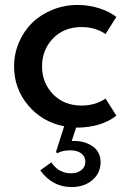

<svg xmlns="http://www.w3.org/2000/svg" viewBox="-20 -500 524 774"><path d="M36.8 -232.7Q36.8 -283.6 56.6 -329.5Q76.4 -375.5 110.2 -408.4Q144.1 -441.4 191.8 -460.7Q239.5 -480 293.2 -480Q338.2 -480 379.5 -466.8Q420.9 -453.6 449.1 -431.8L405.5 -362.7Q364.5 -390.9 308.6 -390.9Q238.2 -390.9 193.9 -345.2Q149.5 -299.5 149.5 -232.7Q149.5 -165.9 193.9 -120.2Q238.2 -74.5 308.6 -74.5Q364.5 -74.5 405.5 -102.7L449.1 -33.6Q387.3 14.5 286.8 14.5L269.1 68.6Q272.7 68.2 279.5 68.2Q322.3 68.2 353.9 90.2Q385.5 112.3 385.5 153.6Q385.5 197.7 352.5 225.9Q319.5 254.1 268.2 254.1Q191.4 254.1 142.3 186.8L186.8 154.5Q216.8 198.6 266.4 198.6Q292.3 198.6 308.2 185.7Q324.1 172.7 324.1 151.8Q324.1 130.9 307.5 118.4Q290.9 105.9 264.1 105.9Q230.9 105.9 211.4 117.7L205.5 113.2L238.6 9.1Q150 -8.2 93.4 -75.5Q36.8 -142.7 36.8 -232.7Z"/></svg>

Font: Spartan MB SemBd
Style: Regular
Weight: 600
Designer: Matt Bailey, Mirko Velimirovic
Foundry: Matt Bailey
Version: Version 1.005